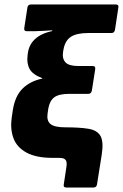

<svg xmlns="http://www.w3.org/2000/svg" viewBox="-20 -703 548 855"><path d="M275 132Q261 132 264 118L276 39Q278 26 276 17.5Q274 9 266.5 4.5Q259 0 244 0H214Q141 0 98 -23.5Q55 -47 40 -87.5Q25 -128 32 -178L37 -212Q47 -276 81 -309Q115 -342 168 -353V-355Q125 -371 111.5 -396.5Q98 -422 103 -458L104 -466Q109 -504 136 -529Q163 -554 213 -565L212 -568Q193 -567 171 -565.5Q149 -564 133 -564H99Q86 -564 88 -578L102 -669Q104 -683 118 -683H496Q510 -683 507 -669L492 -570Q489 -556 477 -556H374Q321 -556 295.5 -539Q270 -522 263 -484L261 -473Q256 -442 271.5 -425.5Q287 -409 328 -409H393Q406 -409 404 -395L389 -299Q386 -285 373 -285H288Q242 -285 221.5 -269.5Q201 -254 195 -219L192 -198Q187 -166 204.5 -151Q222 -136 271 -136Q335 -136 374 -129.5Q413 -123 427.5 -97.5Q442 -72 433 -14L412 118Q410 132 396 132Z"/></svg>

Font: Sofia Sans Black
Style: Italic
Weight: 900
Italic angle: -9°
Version: Version 4.100-B